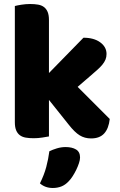

<svg xmlns="http://www.w3.org/2000/svg" viewBox="-20 -681 597 957"><path d="M527 -88Q522 -41 499.5 -16Q477 9 434 9Q402 9 377 -6.5Q352 -22 323 -59L224 -183V-1Q213 1 191.5 4.5Q170 8 148 8Q126 8 108.5 5Q91 2 79 -7Q67 -16 60.5 -31.5Q54 -47 54 -72V-651Q65 -654 86.5 -657.5Q108 -661 130 -661Q152 -661 169.5 -658Q187 -655 199 -646Q211 -637 217.5 -621.5Q224 -606 224 -581V-317L396 -493Q448 -493 479.5 -470Q511 -447 511 -412Q511 -397 506 -384.5Q501 -372 490.5 -359Q480 -346 463.5 -331.5Q447 -317 425 -298L367 -248ZM322 223Q305 241 285.5 248.5Q266 256 243 256Q205 256 179 233Q200 191 210.5 151.5Q221 112 226 73Q242 65 263.5 58.5Q285 52 307 52Q339 52 359 64Q379 76 379 104Q379 116 373.5 132.5Q368 149 360 165.5Q352 182 342 197.5Q332 213 322 223Z"/></svg>

Font: Baloo Bhai
Style: Regular
Weight: 400
Designer: Supriya Tembe, Noopur Datye and Ek Type
Foundry: Ek Type
Version: Version 1.100;PS 1.000;hotconv 1.0.88;makeotf.lib2.5.647800;